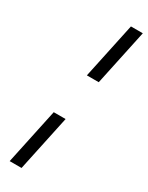

<svg xmlns="http://www.w3.org/2000/svg" viewBox="-263 -888 867 1121"><g transform="rotate(30 170.0 -327.5)"><path d="M174 -469 254 -845H334L254 -469ZM34 190 114 -186H194L114 190Z"/></g></svg>

Font: Plus Jakarta Display Light
Style: Italic
Weight: 300
Italic angle: -12°
Designer: Gumpita Rahayu
Foundry: Tokotype Studio
Version: Version 1.000;hotconv 1.0.109;makeotfexe 2.5.65596